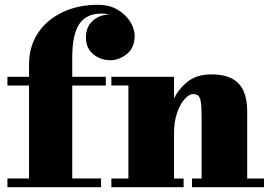

<svg xmlns="http://www.w3.org/2000/svg" viewBox="-20 -780 1134 800"><path d="M11 -36.5H101V-423.5H11V-460H101V-511.5Q101 -587 138.5 -642.8Q176 -698.5 240.8 -729.2Q305.5 -760 388 -760Q436 -760 470.2 -739.5Q504.5 -719 522.8 -689.2Q541 -659.5 541 -631Q541 -581.5 508.8 -555.2Q476.5 -529 438.5 -529Q416 -529 392.8 -539Q369.5 -549 353.8 -570Q338 -591 338 -623.5Q338 -668.5 367 -693.8Q396 -719 433.5 -719H436Q420.5 -723.5 403 -723.5Q339.5 -723.5 310.2 -679.5Q281 -635.5 281 -540V-460H421V-423.5H281V-36.5H401V0H11Z M444 -36H515V-424H444V-460H705V-369.5Q726 -412 763.5 -441Q801 -470 860 -470Q917 -470 949.8 -450.8Q982.5 -431.5 996.2 -397.5Q1010 -363.5 1010 -320V-36H1080V0H780V-36H820V-292Q820 -334 816.8 -354.5Q813.5 -375 805.8 -381.5Q798 -388 784 -388Q768.5 -388 750 -368Q731.5 -348 718.2 -310.8Q705 -273.5 705 -222V-36H745V0H444Z"/></svg>

Font: Bodoni* 06pt Fatface
Style: Regular
Weight: 900
Version: Version 2.3